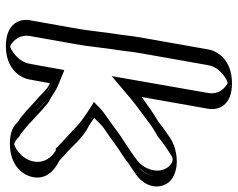

<svg xmlns="http://www.w3.org/2000/svg" viewBox="-100 -716 829 670"><g transform="rotate(90 315.0 -380.5)"><path d="M172 -692 130 -455C127 -436 124 -417 122 -397L114 -341C109 -306 106 -271 100 -238L70 -69C62 -24 95 14 140 14C185 14 229 -24 237 -69L253 -157C258 -155 262 -153 266 -150C267 -150 270 -149 272 -147C281 -141 291 -135 301 -129C304 -128 307 -126 309 -124C335 -103 357 -79 382 -57C396 -46 408 -33 425 -24C438 -8 457 0 480 0C526 0 570 -37 578 -83C586 -129 556 -160 524 -175H523C504 -194 483 -211 464 -229C446 -248 425 -267 399 -280C389 -285 384 -291 375 -296C391 -312 411 -328 430 -340L455 -358C478 -376 506 -390 528 -409C541 -418 554 -426 566 -435C604 -461 623 -514 600 -552C579 -585 527 -595 485 -565C465 -552 445 -539 426 -523C406 -512 387 -499 369 -485C344 -466 317 -449 292 -428L339 -692C347 -737 315 -775 270 -775C225 -775 180 -737 172 -692ZM187 -692C193 -729 231 -760 268 -760C305 -760 330 -729 324 -692L271 -392L301 -417C325 -437 351 -454 377 -474C394 -487 414 -500 434 -511C452 -526 474 -541 492 -553C527 -577 569 -570 586 -543C605 -512 590 -468 559 -447C546 -438 534 -429 520 -420C500 -403 472 -388 447 -369L423 -352C416 -347 407 -341 398 -335C388 -329 374 -315 365 -306L351 -292L365 -283C373 -278 379 -272 391 -266C415 -254 435 -236 453 -217C472 -199 496 -179 515 -160H518C546 -146 569 -119 563 -83C556 -45 521 -15 483 -15C462 -15 447 -22 436 -36C420 -45 408 -57 393 -69C383 -78 375 -89 363 -97C348 -110 337 -122 320 -136C300 -149 282 -163 260 -171L242 -179L222 -69C216 -32 179 -1 142 -1C105 -1 79 -33 85 -69L115 -238C121 -272 124 -307 129 -342L137 -398C139 -418 142 -437 145 -455ZM187 -692 145 -455C142 -437 139 -418 137 -398L129 -342C124 -307 121 -272 115 -238L85 -69C79 -33 105 -1 142 -1C179 -1 216 -32 222 -69L242 -179L260 -171C281 -163 300 -149 320 -136C347 -115 368 -92 393 -69C408 -57 420 -45 436 -36C447 -22 462 -15 483 -15C521 -15 556 -45 563 -83C569 -119 546 -146 518 -160H515C496 -179 472 -199 453 -217C435 -236 415 -254 391 -266C379 -272 373 -278 365 -283L351 -292L365 -306C383 -324 402 -339 423 -352L447 -369C472 -388 500 -403 520 -420C533 -429 546 -437 558 -446C588 -469 606 -511 586 -543C569 -570 527 -577 492 -553C471 -539 453 -527 434 -511C414 -500 394 -487 377 -474C351 -454 325 -437 301 -417L271 -392L324 -692C330 -729 305 -760 268 -760C231 -760 193 -729 187 -692ZM578 -83C570 -37 526 0 480 0C456 0 439 -8 425 -24C409 -34 396 -46 382 -57C370 -66 364 -77 353 -84C336 -98 326 -111 309 -124C308 -125 302 -128 301 -129C281 -138 273 -149 253 -157L237 -69C229 -24 185 14 140 14C95 14 62 -24 70 -69L100 -238C106 -271 109 -306 114 -341L122 -397C124 -417 127 -436 130 -455L172 -692C180 -737 225 -775 270 -775C315 -775 347 -737 339 -692L292 -428C317 -449 344 -466 369 -485C387 -499 405 -511 426 -523C444 -538 466 -552 485 -565C527 -595 579 -585 600 -552C623 -514 604 -461 566 -435C554 -427 542 -418 528 -409C505 -390 479 -376 455 -358L430 -340C408 -327 396 -317 375 -296C384 -290 389 -286 399 -280C425 -267 445 -249 464 -229C483 -211 504 -194 523 -175H524C556 -159 586 -129 578 -83ZM207 -692C215 -738 264 -760 268 -760C272 -760 312 -738 304 -692L245 -355L324 -422C348 -442 373 -459 399 -479C416 -493 436 -505 456 -516C475 -532 492 -544 514 -558C525 -566 533 -568 535 -568C535 -568 552 -569 566 -547C587 -513 568 -464 536 -442C500 -414 464 -395 425 -365L400 -347C393 -342 385 -336 376 -330C363 -321 347 -305 335 -293L346 -287C375 -268 406 -249 432 -222C451 -204 471 -187 490 -168L498 -160H505C528 -146 550 -120 543 -83C534 -35 487 -15 483 -15C481 -15 468 -19 457 -32C442 -40 430 -52 414 -65C390 -87 367 -110 341 -131C336 -135 332 -137 328 -139C310 -149 297 -160 278 -168L224 -190L202 -69C195 -27 151 -2 142 -1C133 -2 98 -27 105 -69L135 -238C141 -271 144 -306 149 -341L157 -397C159 -417 162 -436 165 -455ZM152 -692 110 -455C107 -436 104 -417 102 -397L94 -341C89 -306 86 -271 80 -238L50 -69C44 -35 61 14 140 14C219 14 251 -34 257 -69L270 -140C277 -136 282 -134 288 -129C304 -116 315 -103 332 -89C354 -70 378 -44 405 -28C417 -14 437 0 480 0C560 0 592 -47 598 -83C605 -122 580 -152 545 -170C537 -174 533 -180 527 -185C489 -216 464 -254 418 -276C408 -282 401 -287 391 -294C401 -304 419 -323 427 -328C436 -334 444 -340 452 -345L477 -363C500 -381 528 -396 550 -414C564 -423 576 -432 588 -440C627 -466 642 -513 620 -548C612 -561 597 -573 572 -579C533 -589 486 -576 462 -560C442 -546 423 -534 404 -518C373 -500 346 -480 318 -460L359 -692C365 -727 349 -775 270 -775C191 -775 158 -727 152 -692Z"/></g></svg>

Font: Blanket
Style: Black
Weight: 900
Foundry: Cannot Into Space Fonts
Version: Version 0.9